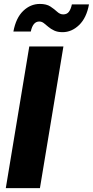

<svg xmlns="http://www.w3.org/2000/svg" viewBox="-20 -966 477 986"><path d="M305.7 -727.5 185.1 0H9.8L130.4 -727.5ZM301.3 -800.8Q275.9 -800.8 258.3 -809.1Q240.7 -817.4 228.3 -828.1Q215.8 -838.9 205.1 -847.2Q194.3 -855.5 181.6 -855.5Q148.9 -855.5 138.2 -804.2H48.8Q62 -874.5 99.4 -910.2Q136.7 -945.8 184.6 -945.8Q218.8 -945.8 239 -932.4Q259.3 -918.9 273.7 -905.5Q288.1 -892.1 304.7 -892.1Q323.7 -892.1 333.7 -905.3Q343.8 -918.5 349.1 -943.4H437Q424.3 -874 386.2 -837.4Q348.1 -800.8 301.3 -800.8Z"/></svg>

Font: Inter Extra Bold
Style: Italic
Weight: 800
Italic angle: -9.39999°
Designer: Rasmus Andersson
Foundry: rsms
Version: Version 4.000;git-3c8e0fc